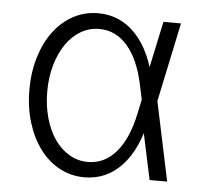

<svg xmlns="http://www.w3.org/2000/svg" viewBox="-45 -597 690 653"><g transform="rotate(5 300.0 -270.0)"><path d="M445 -305V-235L427 -320Q409 -405 369.5 -451Q330 -497 273 -497Q239 -497 210 -480Q181 -463 160 -432.5Q139 -402 127 -360.5Q115 -319 115 -270Q115 -221 127 -179Q139 -137 160 -107Q181 -77 210 -60Q239 -43 273 -43Q330 -43 369.5 -89Q409 -135 427 -220ZM468 -210Q447 -104 394.5 -47Q342 10 266 10Q220 10 181 -11Q142 -32 114 -69.5Q86 -107 70 -158.5Q54 -210 54 -270Q54 -331 69.5 -382Q85 -433 113 -470.5Q141 -508 180 -529Q219 -550 265 -550Q341 -550 394 -493Q447 -436 468 -330L480 -270ZM438 -371H452L488 -540H548L491 -270L548 0H488L452 -169H438L462 -270Z"/></g></svg>

Font: CommitMonoV143 ExtLt
Style: Regular
Weight: 200
Monospace: yes
Designer: Eigil Nikolajsen
Foundry: Eigil Nikolajsen
Version: Version 1.143